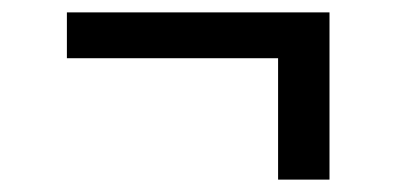

<svg xmlns="http://www.w3.org/2000/svg" viewBox="-20 -397 640 310"><path d="M429 -107V-303H88V-377H512V-107Z"/></svg>

Font: Nova Nerd Font
Style: Regular
Weight: 400
Designer: Belleve Invis
Foundry: Belleve Invis
Version: Version 24.1.4; ttfautohint (v1.8.4);Nerd Fonts 3.1.1